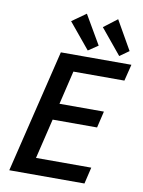

<svg xmlns="http://www.w3.org/2000/svg" viewBox="-99 -997 793 1064"><g transform="rotate(10 297.0 -464.5)"><path d="M29 0 197 -693H594L571 -600H284L239 -411H489L467 -318H217L163 -93H474L452 0ZM342 -729 223 -873 302 -929 397 -766ZM519 -729 402 -871 478 -929 571 -766Z"/></g></svg>

Font: Ubuntu Sans Mono Medium
Style: Italic
Weight: 500
Italic angle: -13.5°
Monospace: yes
Designer: Dalton Maag Ltd
Foundry: Dalton Maag Ltd
Version: Version 1.006